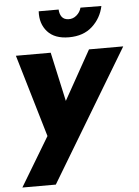

<svg xmlns="http://www.w3.org/2000/svg" viewBox="-60 -724 715 989"><g transform="rotate(-5 298.0 -229.5)"><path d="M178 -678H281Q282 -655 293 -640Q304 -625 327 -624Q351 -623 369.5 -639Q388 -655 394 -678L502 -677Q489 -615 443 -573Q397 -531 322 -531Q248 -531 211 -572.5Q174 -614 178 -678ZM596 -460 188 219H15L167 -34L41 -460H221L277 -206L419 -460Z"/></g></svg>

Font: Jost* Heavy
Style: Italic
Weight: 800
Italic angle: -10°
Version: Version 3.7